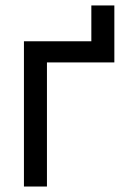

<svg xmlns="http://www.w3.org/2000/svg" viewBox="-20 -681 474 701"><path d="M397.5 -453.1H151.4V0H67.4V-530.3H313.5V-661.1H397.5Z"/></svg>

Font: Pretendard GOV
Style: Regular
Weight: 400
Designer: Base glyphs from Inter by Rasmus Andersson; Hangeul glyphs from Noto Sans CJK(Source Han Sans) by Jang Soo-young and Kan
Foundry: Kil Hyung-jin
Version: Version 1.309